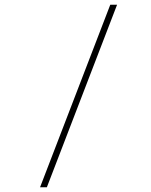

<svg xmlns="http://www.w3.org/2000/svg" viewBox="-20 -731 640 812"><path d="M178.2 61H149.4L446.3 -710.9H475.1Z"/></svg>

Font: Roboto Mono Thin
Style: Regular
Weight: 250
Designer: Google
Version: Version 2.000985; 2015; ttfautohint (v1.3)